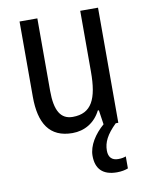

<svg xmlns="http://www.w3.org/2000/svg" viewBox="-85 -598 676 882"><g transform="rotate(-10 252.5 -157.0)"><path d="M360 117C360 78 377 44 422 0H434V-537H351V-253C351 -126 321 -63 233 -63C177 -63 151 -106 151 -199V-537H68V-186C68 -62 112 10 219 10C275 10 324 -18 351 -72H356L366 -5C323 32 291 81 291 129C291 190 323 223 389 223C411 223 428 219 441 214V158C433 161 422 164 405 164C376 164 360 148 360 117Z"/></g></svg>

Font: Noto Sans Sinhala UI Condensed
Style: Regular
Weight: 400
Width: 3
Designer: Jelle Bosma - Monotype Design Team
Foundry: Monotype Imaging Inc.
Version: Version 2.006